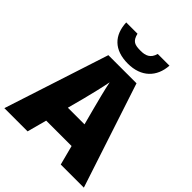

<svg xmlns="http://www.w3.org/2000/svg" viewBox="-257 -1094 1240 1240"><g transform="rotate(45 363.0 -474.0)"><path d="M560 -948H453C439 -896 404 -884 361 -884C306 -884 282 -892 268 -948H165C170 -836 234 -767 361 -767C482 -767 553 -839 560 -948ZM515 0H726L490 -717H233L0 0H212L248 -134H480ZM409 -409 440 -292H288L319 -409C331 -456 354 -550 363 -599C372 -550 399 -447 409 -409Z"/></g></svg>

Font: Noto Sans Myanmar UI Black
Style: Regular
Weight: 900
Designer: Monotype Design Team
Foundry: Monotype Imaging Inc.
Version: Version 2.103